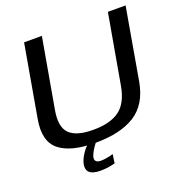

<svg xmlns="http://www.w3.org/2000/svg" viewBox="-146 -803 1045 1096"><g transform="rotate(-20 376.5 -255.0)"><path d="M308 4Q459 4 547.8 -52Q636.5 -108 660 -238L736 -674.5H628.5L554 -251.5Q536.5 -152.5 480.5 -111.2Q424.5 -70 321 -70Q218.5 -70 177 -111.5Q135.5 -153 153 -251.5L227.5 -674.5H119.5L43 -238Q19.5 -108 88.5 -52Q157.5 4 308 4ZM277 163.5Q296.5 163.5 315.2 161.5Q334 159.5 348.8 156.2Q363.5 153 369 151L376.5 97.5Q370.5 100 357.8 103Q345 106 330.2 108.2Q315.5 110.5 302 110.5Q283.5 110.5 274.8 103.8Q266 97 266 86Q266 74 274 57.2Q282 40.5 293 24.2Q304 8 311.5 0H257.5Q245.5 11.5 231.8 30.5Q218 49.5 209 71Q200 92.5 200 111.5Q200 131 210.2 142.2Q220.5 153.5 238.2 158.5Q256 163.5 277 163.5Z"/></g></svg>

Font: Anybody SemiExpanded
Style: Italic
Weight: 400
Width: 6
Italic angle: -10°
Version: Version 1.113;gftools[0.9.25]